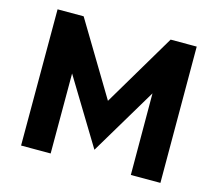

<svg xmlns="http://www.w3.org/2000/svg" viewBox="-100 -827 1082 953"><g transform="rotate(15 441.0 -350.0)"><path d="M799 0 798 -700H664L442 -326L217 -700H83V0H235V-411L440 -74L646 -419L647 0Z"/></g></svg>

Font: AWKNG-Font
Style: Bold
Weight: 700
Designer: Awakening Church
Foundry: Awakening Church
Version: Version 1.700;PS 001.700;hotconv 1.0.88;makeotf.lib2.5.64775